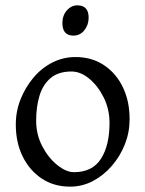

<svg xmlns="http://www.w3.org/2000/svg" viewBox="-20 -682 543 717"><path d="M242 15Q181 15 135.5 -15.5Q90 -46 64.5 -98Q39 -150 39 -217Q39 -266 56.5 -310.5Q74 -355 104.5 -391.5Q135 -428 175.5 -448.5Q216 -469 262 -469Q323 -469 368.5 -438.5Q414 -408 439 -356Q464 -304 464 -237Q464 -188 446.5 -143.5Q429 -99 398 -63Q367 -27 327 -6Q287 15 242 15ZM247 -415Q198 -415 169 -390.5Q140 -366 127.5 -324.5Q115 -283 115 -231Q115 -180 137.5 -136.5Q160 -93 193.5 -66Q227 -39 256 -39Q325 -39 357 -89Q389 -139 389 -223Q389 -274 367.5 -317.5Q346 -361 313.5 -388Q281 -415 247 -415ZM254 -549Q213 -549 213 -596Q213 -624 229.5 -643Q246 -662 269 -662Q311 -662 311 -616Q311 -589 295 -569Q279 -549 254 -549Z"/></svg>

Font: ChillKai
Style: Regular
Weight: 400
Designer: ChillType
Foundry: 寒蝉字型
Version: Version 2.000